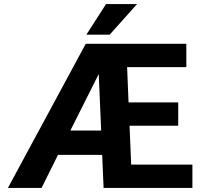

<svg xmlns="http://www.w3.org/2000/svg" viewBox="-20 -927 996 947"><path d="M19 0H185L266 -163H484L491 0H929V-115H627L619 -307H859V-422H614L607 -596H899V-711H403ZM327 -283 467 -562 479 -283ZM406 -756H521L656 -907H503Z"/></svg>

Font: Asimov Pro
Style: Bd
Weight: 700
Designer: Google
Version: Version 2.000980; 2014